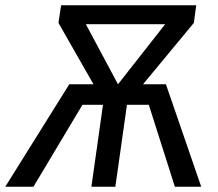

<svg xmlns="http://www.w3.org/2000/svg" viewBox="-52 -709 826 729"><path d="M712 0H612L513 -311H430L386 0H295L339 -311H261L75 0H-32L211 -389H303L170 -622L180 -689H693L684 -622L491 -389H578ZM396 -389 575 -617H274Z"/></svg>

Font: Fira Sans
Style: Italic
Weight: 400
Italic angle: -8°
Designer: bBox Type GmbH & Carrois Corporate GbR & Edenspiekermann AG
Foundry: bBox Type GmbH & Carrois Corporate GbR & Edenspiekermann AG
Version: Version 4.301